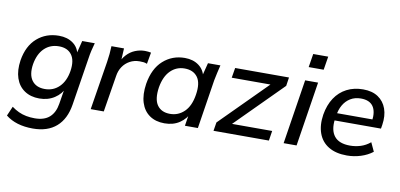

<svg xmlns="http://www.w3.org/2000/svg" viewBox="-83 -983 3075 1475"><g transform="rotate(10 1455.0 -245.0)"><path d="M231 224Q165 224 112 208Q59 192 19 160L51 86Q78 106 106 119Q134 132 165.5 138Q197 144 232 144Q306 144 347 107.5Q388 71 399 2L421 -133H432Q409 -78 358 -45Q307 -12 240 -12Q172 -12 124 -44.5Q76 -77 56 -136.5Q36 -196 48 -276Q67 -391 137 -452Q207 -513 307 -513Q373 -513 417.5 -480.5Q462 -448 470 -392L463 -400L489 -504H587Q578 -473 571 -442.5Q564 -412 560 -383L501 -10Q483 104 414.5 164Q346 224 231 224ZM269 -91Q336 -91 381.5 -136Q427 -181 440 -261Q453 -345 420.5 -389Q388 -433 321 -433Q253 -433 207.5 -389Q162 -345 148 -264Q135 -181 168 -136Q201 -91 269 -91Z M644 0 705 -379Q710 -410 713 -441.5Q716 -473 717 -504H815L808 -374H789Q807 -421 835.5 -452Q864 -483 901 -498Q938 -513 977 -513Q991 -513 1002.5 -511.5Q1014 -510 1025 -508L1009 -418Q995 -424 982 -425.5Q969 -427 951 -427Q909 -427 875 -408.5Q841 -390 819.5 -358Q798 -326 792 -284L746 0Z M1220 9Q1151 9 1103.5 -24Q1056 -57 1036.5 -118.5Q1017 -180 1030 -266Q1050 -387 1120.5 -450Q1191 -513 1289 -513Q1354 -513 1398 -480.5Q1442 -448 1452 -392L1441 -390L1470 -504H1567Q1560 -473 1552.5 -442.5Q1545 -412 1540 -383L1480 0H1379L1397 -114H1413Q1387 -57 1338 -24Q1289 9 1220 9ZM1250 -70Q1314 -70 1360.5 -115Q1407 -160 1421 -249Q1436 -342 1402.5 -387.5Q1369 -433 1301 -433Q1237 -433 1191.5 -388Q1146 -343 1131 -256Q1117 -162 1149.5 -116Q1182 -70 1250 -70Z M1602 0 1613 -67 1996 -451 1992 -426H1669L1682 -504H2102L2092 -437L1706 -50L1710 -77H2046L2034 0Z M2149 0 2228 -504H2329L2250 0ZM2237 -609 2254 -714H2371L2354 -609Z M2643 9Q2557 9 2500.5 -25Q2444 -59 2421 -122Q2398 -185 2411 -269Q2424 -346 2460 -400.5Q2496 -455 2552 -484Q2608 -513 2680 -513Q2751 -513 2797 -482Q2843 -451 2862.5 -396.5Q2882 -342 2871 -270L2866 -240H2487L2496 -298H2806L2788 -283Q2799 -360 2770.5 -400.5Q2742 -441 2675 -441Q2628 -441 2593 -419.5Q2558 -398 2537 -361Q2516 -324 2510 -277L2505 -249Q2494 -163 2531 -116.5Q2568 -70 2654 -70Q2696 -70 2736 -82.5Q2776 -95 2811 -124L2843 -55Q2803 -24 2750.5 -7.5Q2698 9 2643 9Z"/></g></svg>

Font: Mulish ExtraLight SemiBold
Style: Italic
Weight: 600
Italic angle: -9°
Version: Version 3.603